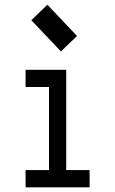

<svg xmlns="http://www.w3.org/2000/svg" viewBox="-20 -797 490 817"><path d="M307.6 -644 239.3 -578.1 113.3 -710.9 181.6 -776.9ZM88.9 -500H261.7V-73.2H361.3V0H88.9V-73.2H188.5V-426.8H88.9Z"/></svg>

Font: Anka/Coder Narrow
Style: Regular
Weight: 400
Width: 3
Monospace: yes
Version: Version 001.100